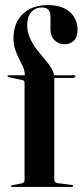

<svg xmlns="http://www.w3.org/2000/svg" viewBox="-20 -735 325 755"><path d="M193.5 -29Q193.5 -23.5 196.2 -20Q199 -16.5 205.5 -15L261.5 -8Q264.5 -7.5 266 -6.5Q267.5 -5.5 267.5 -3.5Q267.5 0 263 0H27Q25.5 0 24.5 -0.8Q23.5 -1.5 23.5 -3Q23.5 -4.5 24.5 -5.5Q25.5 -6.5 28 -6.5L65.5 -14Q71.5 -15.5 74 -18.5Q76.5 -21.5 76.5 -25.5V-410Q76.5 -413.5 75 -416.2Q73.5 -419 69.5 -419.5L13.5 -432Q11.5 -432.5 10.5 -433.2Q9.5 -434 9.5 -435.5Q9.5 -437 10.8 -438Q12 -439 13.5 -439H84L77.5 -434.5V-441Q77.5 -456 70.8 -471.2Q64 -486.5 55.2 -503.2Q46.5 -520 39.8 -539.8Q33 -559.5 33 -584Q33 -645.5 69.8 -680.2Q106.5 -715 168 -715Q207.5 -715 233.5 -702Q259.5 -689 272.2 -667Q285 -645 285 -619Q285 -589.5 270.5 -575.2Q256 -561 233.5 -561Q210 -561 194.2 -577Q178.5 -593 178.5 -620V-668.5Q178.5 -687.5 170.5 -696.5Q162.5 -705.5 145 -705.5Q118.5 -705.5 102.8 -687.2Q87 -669 87 -636Q87 -609 97.8 -585.2Q108.5 -561.5 124.2 -541Q140 -520.5 155.8 -502.2Q171.5 -484 182 -467Q192.5 -450 192.5 -434.5V-428L186.5 -439H271Q274 -439 275.2 -438.2Q276.5 -437.5 276.5 -435.5Q276.5 -432 273 -430.2Q269.5 -428.5 263.5 -428.5H193.5Z"/></svg>

Font: Fraunces 120pt SemiBold
Style: Regular
Weight: 600
Version: Version 1.000;[b76b70a41]